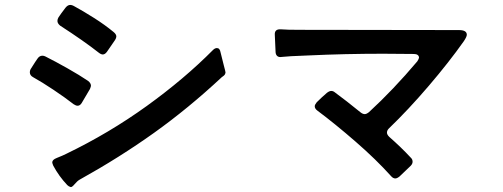

<svg xmlns="http://www.w3.org/2000/svg" viewBox="-20 -756 2040 779"><path d="M397 -535Q390 -535 381 -542Q320 -590 224 -652Q213 -661 213 -671Q213 -678 217 -685Q226 -699 246 -725Q255 -736 265 -736Q272 -736 279 -732Q316 -712 361 -683.5Q406 -655 441 -626Q452 -617 452 -608Q452 -602 447 -594Q423 -558 414 -546Q406 -535 397 -535ZM253 -5Q219 -41 196 -84Q192 -94 192 -97Q192 -108 210 -115Q221 -119 233 -124.5Q245 -130 249 -132Q423 -216 575.5 -326Q728 -436 844 -553Q852 -561 860 -561Q872 -561 875 -543L888 -491Q895 -465 895 -462Q894 -456 891.5 -452.5Q889 -449 880 -443Q745 -317 605 -217Q465 -117 303 -27Q294 -22 283 -9Q272 4 267 3Q259 1 253 -5ZM295 -327Q288 -327 279 -333Q243 -361 196.5 -392Q150 -423 114 -443Q101 -450 101 -463Q101 -469 104 -475Q128 -513 132 -518Q140 -530 152 -530Q158 -530 164 -527Q204 -507 253.5 -479Q303 -451 337 -428Q349 -419 349 -408Q349 -405 345 -395L312 -339Q305 -327 295 -327Z M1558 -235Q1550 -227 1550 -218Q1550 -210 1559 -201Q1609 -157 1646 -117Q1654 -110 1654 -100Q1654 -91 1646 -83L1601 -40Q1591 -32 1584 -32Q1575 -32 1567 -41Q1506 -109 1422.5 -181.5Q1339 -254 1268 -307Q1257 -315 1257 -325Q1257 -331 1265 -341Q1285 -361 1306 -379Q1316 -387 1324 -387Q1332 -387 1339 -381Q1384 -348 1443 -300Q1452 -293 1460 -293Q1467 -293 1477 -301Q1576 -392 1673 -507Q1680 -518 1680 -522Q1680 -529 1674.5 -533Q1669 -537 1659 -537L1534 -538Q1381 -538 1230 -531Q1146 -528 1123 -525Q1111 -523 1104.5 -529Q1098 -535 1098 -547L1095 -614Q1093 -639 1120 -637Q1144 -635 1194 -635L1842 -634Q1874 -634 1874 -615Q1874 -607 1862 -589Q1802 -504 1719.5 -407.5Q1637 -311 1558 -235Z"/></svg>

Font: Shippori Gothic B2 Bold
Style: Regular
Weight: 700
Designer: FONTDASU
Foundry: FONTDASU / Google Inc. / but / Adobe
Version: Version 1.130